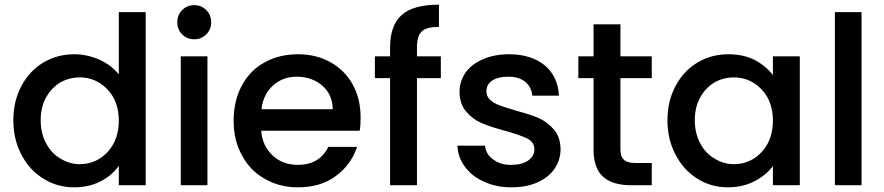

<svg xmlns="http://www.w3.org/2000/svg" viewBox="-20 -792 3779 821"><path d="M37 -278C37 -278 37 -278 37 -278C37 -223 49 -173 72 -130C95 -86 126 -52 166 -28C205 -3 249 9 297 9C297 9 297 9 297 9C340 9 378 0 411 -17C444 -34 469 -56 488 -83C488 -83 488 0 488 0C488 0 603 0 603 0C603 0 603 -740 603 -740C603 -740 488 -740 488 -740C488 -740 488 -474 488 -474C488 -474 488 -474 488 -474C467 -500 440 -521 405 -537C370 -552 334 -560 298 -560C298 -560 298 -560 298 -560C249 -560 205 -548 166 -525C126 -501 95 -468 72 -425C49 -382 37 -333 37 -278ZM488 -276C488 -276 488 -276 488 -276C488 -238 480 -205 465 -177C449 -148 428 -127 403 -112C378 -97 350 -90 321 -90C321 -90 321 -90 321 -90C292 -90 265 -98 240 -113C214 -128 193 -149 178 -178C162 -207 154 -240 154 -278C154 -278 154 -278 154 -278C154 -316 162 -349 178 -377C193 -404 214 -425 239 -440C264 -454 292 -461 321 -461C321 -461 321 -461 321 -461C350 -461 378 -454 403 -439C428 -424 449 -403 465 -375C480 -347 488 -314 488 -276Z M811 -624C811 -624 811 -624 811 -624C831 -624 848 -631 862 -645C876 -659 883 -676 883 -697C883 -697 883 -697 883 -697C883 -718 876 -735 862 -749C848 -763 831 -770 811 -770C811 -770 811 -770 811 -770C790 -770 773 -763 759 -749C745 -735 738 -718 738 -697C738 -697 738 -697 738 -697C738 -676 745 -659 759 -645C773 -631 790 -624 811 -624ZM753 -551C753 -551 753 0 753 0C753 0 867 0 867 0C867 0 867 -551 867 -551C867 -551 753 -551 753 -551Z M1522 -289C1522 -289 1522 -289 1522 -289C1522 -342 1511 -390 1488 -431C1465 -472 1434 -503 1393 -526C1352 -549 1306 -560 1254 -560C1254 -560 1254 -560 1254 -560C1200 -560 1152 -548 1111 -525C1069 -502 1037 -469 1014 -426C991 -383 979 -333 979 -276C979 -276 979 -276 979 -276C979 -219 991 -170 1015 -127C1038 -84 1071 -50 1113 -27C1154 -3 1201 9 1254 9C1254 9 1254 9 1254 9C1319 9 1373 -7 1417 -40C1460 -72 1490 -113 1507 -164C1507 -164 1384 -164 1384 -164C1384 -164 1384 -164 1384 -164C1359 -113 1315 -87 1254 -87C1254 -87 1254 -87 1254 -87C1211 -87 1175 -100 1146 -127C1117 -154 1100 -189 1097 -233C1097 -233 1518 -233 1518 -233C1518 -233 1518 -233 1518 -233C1521 -250 1522 -268 1522 -289ZM1098 -325C1098 -325 1098 -325 1098 -325C1103 -368 1120 -402 1148 -427C1176 -452 1210 -464 1249 -464C1249 -464 1249 -464 1249 -464C1292 -464 1329 -451 1358 -426C1387 -401 1402 -367 1403 -325C1403 -325 1098 -325 1098 -325Z M1865 -551C1865 -551 1763 -551 1763 -551C1763 -551 1763 -590 1763 -590C1763 -590 1763 -590 1763 -590C1763 -622 1770 -645 1784 -658C1798 -671 1822 -677 1857 -677C1857 -677 1857 -772 1857 -772C1857 -772 1857 -772 1857 -772C1785 -772 1732 -758 1699 -729C1665 -700 1648 -653 1648 -590C1648 -590 1648 -551 1648 -551C1648 -551 1583 -551 1583 -551C1583 -551 1583 -458 1583 -458C1583 -458 1648 -458 1648 -458C1648 -458 1648 0 1648 0C1648 0 1763 0 1763 0C1763 0 1763 -458 1763 -458C1763 -458 1865 -458 1865 -458C1865 -458 1865 -551 1865 -551Z M2166 9C2166 9 2166 9 2166 9C2209 9 2246 2 2278 -12C2309 -26 2334 -45 2351 -70C2368 -95 2377 -123 2377 -154C2377 -154 2377 -154 2377 -154C2376 -189 2367 -218 2348 -239C2329 -260 2307 -277 2282 -288C2256 -299 2223 -309 2183 -320C2183 -320 2183 -320 2183 -320C2153 -329 2130 -336 2115 -342C2100 -347 2087 -355 2076 -365C2065 -375 2060 -387 2060 -402C2060 -402 2060 -402 2060 -402C2060 -421 2068 -436 2084 -447C2100 -458 2123 -464 2153 -464C2153 -464 2153 -464 2153 -464C2184 -464 2208 -457 2226 -442C2244 -427 2254 -408 2256 -383C2256 -383 2370 -383 2370 -383C2370 -383 2370 -383 2370 -383C2367 -438 2347 -481 2309 -513C2270 -544 2220 -560 2157 -560C2157 -560 2157 -560 2157 -560C2115 -560 2078 -553 2046 -539C2013 -525 1988 -506 1971 -482C1954 -457 1945 -430 1945 -401C1945 -401 1945 -401 1945 -401C1945 -365 1955 -336 1974 -314C1993 -292 2015 -276 2041 -265C2067 -254 2101 -243 2142 -232C2142 -232 2142 -232 2142 -232C2185 -220 2216 -209 2236 -199C2255 -189 2265 -174 2265 -153C2265 -153 2265 -153 2265 -153C2265 -134 2256 -118 2239 -106C2221 -93 2196 -87 2164 -87C2164 -87 2164 -87 2164 -87C2133 -87 2108 -95 2088 -111C2067 -126 2056 -146 2054 -169C2054 -169 1936 -169 1936 -169C1936 -169 1936 -169 1936 -169C1937 -136 1948 -106 1968 -79C1988 -52 2015 -30 2050 -15C2084 1 2123 9 2166 9Z M2767 -458C2767 -458 2767 -551 2767 -551C2767 -551 2633 -551 2633 -551C2633 -551 2633 -688 2633 -688C2633 -688 2518 -688 2518 -688C2518 -688 2518 -551 2518 -551C2518 -551 2453 -551 2453 -551C2453 -551 2453 -458 2453 -458C2453 -458 2518 -458 2518 -458C2518 -458 2518 -153 2518 -153C2518 -153 2518 -153 2518 -153C2518 -99 2532 -60 2559 -36C2586 -12 2626 0 2677 0C2677 0 2767 0 2767 0C2767 0 2767 -95 2767 -95C2767 -95 2697 -95 2697 -95C2697 -95 2697 -95 2697 -95C2674 -95 2657 -100 2648 -109C2638 -118 2633 -132 2633 -153C2633 -153 2633 -458 2633 -458C2633 -458 2767 -458 2767 -458Z M2834 -278C2834 -278 2834 -278 2834 -278C2834 -223 2846 -173 2869 -130C2892 -86 2923 -52 2962 -28C3001 -3 3045 9 3092 9C3092 9 3092 9 3092 9C3135 9 3173 0 3206 -17C3239 -34 3266 -56 3285 -82C3285 -82 3285 0 3285 0C3285 0 3400 0 3400 0C3400 0 3400 -551 3400 -551C3400 -551 3285 -551 3285 -551C3285 -551 3285 -471 3285 -471C3285 -471 3285 -471 3285 -471C3266 -496 3240 -518 3208 -535C3175 -552 3137 -560 3094 -560C3094 -560 3094 -560 3094 -560C3046 -560 3002 -548 2963 -525C2923 -501 2892 -468 2869 -425C2846 -382 2834 -333 2834 -278ZM3285 -276C3285 -276 3285 -276 3285 -276C3285 -238 3277 -205 3262 -177C3246 -148 3225 -127 3200 -112C3175 -97 3147 -90 3118 -90C3118 -90 3118 -90 3118 -90C3089 -90 3062 -98 3037 -113C3011 -128 2990 -149 2975 -178C2959 -207 2951 -240 2951 -278C2951 -278 2951 -278 2951 -278C2951 -316 2959 -349 2975 -377C2990 -404 3011 -425 3036 -440C3061 -454 3089 -461 3118 -461C3118 -461 3118 -461 3118 -461C3147 -461 3175 -454 3200 -439C3225 -424 3246 -403 3262 -375C3277 -347 3285 -314 3285 -276Z M3550 -740C3550 -740 3550 0 3550 0C3550 0 3664 0 3664 0C3664 0 3664 -740 3664 -740C3664 -740 3550 -740 3550 -740Z"/></svg>

Font: Girnar Poppins
Style: Medium
Weight: 500
Designer: Ninad Kale (Devanagari), Jonny Pinhorn (Latin)
Foundry: Indian Type Foundry
Version: ""